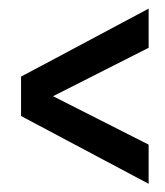

<svg xmlns="http://www.w3.org/2000/svg" viewBox="-20 -508 393 456"><path d="M333 -71.5 30 -232.5V-326L333 -487.5V-394.5L106 -279.5L333 -164.5Z"/></svg>

Font: Cabin Condensed Medium
Style: Regular
Weight: 500
Width: 3
Designer: Pablo Impallari
Foundry: Pablo Impallari. http://www.impallari.com Igino Marini. http://www.ikern.com
Version: Version 3.001; ttfautohint (v1.8.3)